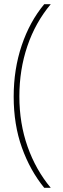

<svg xmlns="http://www.w3.org/2000/svg" viewBox="-20 -734 298 912"><path d="M45 -275Q45 -405 83 -518Q121 -631 190 -714H221Q148 -627 110 -515Q72 -403 72 -276Q72 -148 111 -37.5Q150 73 221 158H190Q123 76 84 -33Q45 -142 45 -275Z"/></svg>

Font: Noto Sans SemiCondensed Thin
Style: Regular
Weight: 100
Width: 4
Designer: Monotype Design Team
Foundry: Monotype Imaging Inc.
Version: Version 2.013; ttfautohint (v1.8.4.7-5d5b)